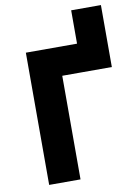

<svg xmlns="http://www.w3.org/2000/svg" viewBox="-95 -939 720 1001"><g transform="rotate(-10 265.0 -438.0)"><path d="M353.5 -548.5V-876.5H511V-548.5ZM82.5 0V-700H511V-548.5H248.5V0Z"/></g></svg>

Font: Geologica Roman
Style: Bold
Weight: 700
Designer: Sindre Bremnes, Frode Helland
Foundry: Monokrom Skriftforlag AS
Version: Version 1.010;gftools[0.9.28]